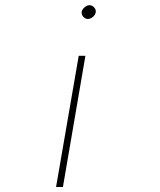

<svg xmlns="http://www.w3.org/2000/svg" viewBox="-20 -559 627 754"><path d="M289.1 -339.8H315.4L227.1 175.3H200.2ZM356 -510.7Q355 -505.9 352.1 -501Q349.1 -496.1 344.7 -492.4Q340.3 -488.8 335 -486.6Q329.6 -484.4 324.7 -484.4Q314.5 -484.9 306.9 -493.4Q299.3 -502 300.8 -512.7Q302.7 -522.5 312.3 -530.5Q321.8 -538.6 332 -538.6Q342.3 -538.1 349.9 -529.8Q357.4 -521.5 356 -510.7Z"/></svg>

Font: TypoPRO Roboto Mono
Style: Italic
Weight: 250
Designer: Google
Version: Version 2.000986; 2015; ttfautohint (v1.3)